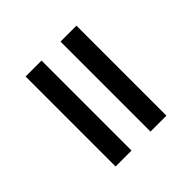

<svg xmlns="http://www.w3.org/2000/svg" viewBox="-30 -630 487 487"><g transform="rotate(45 213.5 -386.0)"><path d="M51.9 -420.3V-477.4H374.7V-420.3ZM51.9 -295V-352.2H374.7V-295Z"/></g></svg>

Font: Big Shoulders Thin
Style: Regular
Weight: 100
Designer: Patric King
Foundry: XO Type Co
Version: Version 2.002